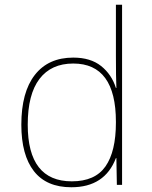

<svg xmlns="http://www.w3.org/2000/svg" viewBox="-20 -780 640 810"><path d="M70 -254Q70 -391 127 -464Q184 -537 289 -537Q362 -537 406.5 -501.5Q451 -466 469 -409H471Q469 -454 469 -543V-760H495V0H473L471 -113H469Q422 10 281 10Q176 10 123 -58Q70 -126 70 -254ZM469 -263V-266Q469 -512 289 -512Q196 -512 146.5 -447Q97 -382 97 -254Q97 -15 283 -15Q381 -15 425 -78Q469 -141 469 -263Z"/></svg>

Font: Noto Sans Mono UI Thin
Style: Regular
Weight: 250
Monospace: yes
Designer: Monotype Design team
Foundry: Monotype Imaging Inc.
Version: Version 1.000